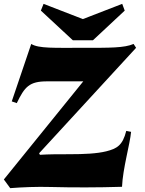

<svg xmlns="http://www.w3.org/2000/svg" viewBox="-25 -970 754 996"><path d="M28 6C92 1 166 -2 238 0C350 3 483 3 608 -1C612 -96 649 -221 655 -286L630 -291C611 -215 581 -199 526 -185C477 -173 412 -170 334 -170C279 -170 228 -170 182 -167L178 -175L681 -722L668 -742C619 -721 545 -722 408 -722C255 -722 176 -718 137 -742L36 -444L62 -435C103 -520 127 -548 219 -548H407L-5 -39ZM353 -761H457L622 -915L609 -950L405 -871L201 -950L187 -915Z"/></svg>

Font: Sinistre Bold
Style: Regular
Weight: 900
Designer: Jules Durand
Foundry: Collletttivo
Version: Version 69.420;Glyphs 3.2 (3217)